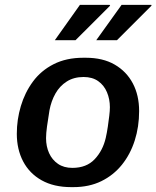

<svg xmlns="http://www.w3.org/2000/svg" viewBox="-20 -758 642 788"><path d="M272 10Q201 10 151 -18Q101 -46 75 -95.5Q49 -145 49 -209Q49 -267 65.5 -322.5Q82 -378 115 -423Q148 -468 200 -494.5Q252 -521 322 -521H332Q402 -521 450.5 -493Q499 -465 525 -416Q551 -367 551 -302Q551 -238 533 -181.5Q515 -125 480.5 -82Q446 -39 396 -14.5Q346 10 281 10ZM277 -69Q335 -69 368.5 -104.5Q402 -140 414 -192Q419 -214 422.5 -238Q426 -262 428.5 -283Q431 -304 431 -318Q431 -351 419 -379.5Q407 -408 383 -425Q359 -442 323 -442Q283 -442 254 -423.5Q225 -405 207.5 -374Q190 -343 183 -305Q177 -269 173 -239.5Q169 -210 169 -191Q169 -157 181.5 -129.5Q194 -102 218 -85.5Q242 -69 277 -69ZM375 -593 479 -738H601L602 -735L460 -593ZM205 -593 308 -738H430L432 -735L290 -593Z"/></svg>

Font: Chivo Mono Medium Medium
Style: Italic
Weight: 500
Italic angle: -8.05°
Monospace: yes
Version: Version 1.008